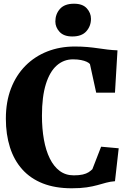

<svg xmlns="http://www.w3.org/2000/svg" viewBox="-20 -1001 706 1032"><path d="M365.5 11Q276.5 11 210 -15.2Q143.5 -41.5 99.5 -90.8Q55.5 -140 33.5 -209.2Q11.5 -278.5 11.5 -363Q11.5 -454 39.2 -525.8Q67 -597.5 117 -647.8Q167 -698 234.5 -724.5Q302 -751 382 -751Q419.5 -751 450 -748.2Q480.5 -745.5 507 -741.5Q533.5 -737.5 559 -734.5Q584.5 -731.5 611.5 -730.5L598 -503H497L463.5 -656.5Q458.5 -663 446.2 -668.8Q434 -674.5 415.8 -678.2Q397.5 -682 372 -682Q322.5 -682 285 -649Q247.5 -616 226.5 -548.8Q205.5 -481.5 205.5 -379Q205.5 -309.5 216 -250.8Q226.5 -192 247.8 -149Q269 -106 301 -82.2Q333 -58.5 376.5 -58.5Q405.5 -58.5 424.8 -63Q444 -67.5 456 -75.2Q468 -83 476.5 -91.5L523.5 -212.5L618 -204L598 -27Q572.5 -25 550.5 -19Q528.5 -13 503.8 -6Q479 1 445.8 6Q412.5 11 365.5 11ZM368 -805Q323 -805 300.2 -829.8Q277.5 -854.5 277.5 -885.5Q277.5 -925 302.2 -953Q327 -981 377.5 -981H378.5Q424 -981 446.5 -956.2Q469 -931.5 469 -900Q469 -861 444.2 -833Q419.5 -805 369 -805Z"/></svg>

Font: Merriweather 24pt Black
Style: Regular
Weight: 900
Designer: Eben Sorkin
Foundry: Eben Sorkin
Version: Version 2.100